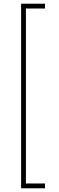

<svg xmlns="http://www.w3.org/2000/svg" viewBox="-20 -852 318 1037"><path d="M94 165H223V139H120V-806H223V-832H94Z"/></svg>

Font: Noto Sans Devanagari Extra Condensed Thin
Style: Regular
Weight: 250
Width: 2
Designer: Monotype Design Team
Foundry: Monotype Imaging Inc.
Version: 1.000